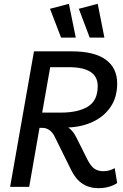

<svg xmlns="http://www.w3.org/2000/svg" viewBox="-20 -979 643 1006"><path d="M581 -98 594 -20Q575 -7 549.5 0Q524 7 496 7Q400 7 354 -86L266 -264Q255 -286 238.5 -297.5Q222 -309 203 -309H187L133 0H33L158 -710H356Q474 -710 534 -666.5Q594 -623 594 -541Q594 -471 560.5 -420.5Q527 -370 469 -342Q411 -314 337 -311Q361 -297 381 -257L437 -145Q456 -107 475.5 -94.5Q495 -82 521 -82Q554 -82 581 -98ZM341 -627H243L201 -389H299Q389 -389 440.5 -420.5Q492 -452 492 -528Q492 -627 341 -627ZM450 -782 393 -933 492 -959 527 -782ZM300 -782 242 -933 341 -959 377 -782Z"/></svg>

Font: Livvic Medium
Style: Italic
Weight: 500
Italic angle: -10°
Designer: Jacques Le Bailly, Baron von Fonthausen
Version: Version 1.001; ttfautohint (v1.8.2)